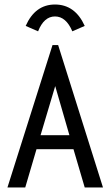

<svg xmlns="http://www.w3.org/2000/svg" viewBox="-20 -832 490 852"><path d="M356 0 306 -170H142L92 0H13L213 -632H238L437 0ZM225 -450 160 -232H288ZM149 -693 94 -717Q136 -812 224 -812Q313 -812 356 -717L301 -693Q273 -759 224 -759Q175 -759 149 -693Z"/></svg>

Font: Inconsolata SemiCondensed Medium
Style: Regular
Weight: 500
Width: 4
Monospace: yes
Designer: Raph Levien, Cyreal, Brenton Simpson
Foundry: Raph Levien, Cyreal, Google
Version: Version 3.001; ttfautohint (v1.8.2.53-6de2)